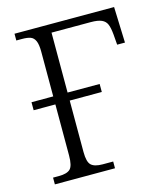

<svg xmlns="http://www.w3.org/2000/svg" viewBox="-108 -797 759 879"><g transform="rotate(-15 272.0 -357.0)"><path d="M43 -32H71Q109 -32 124.5 -47Q140 -62 140 -111V-353H37V-391H140V-603Q140 -637 132.5 -654Q125 -671 110.5 -676.5Q96 -682 70 -682H43V-714H515L521 -544H484L480 -594Q477 -626 470 -642.5Q463 -659 445.5 -667Q428 -675 394 -675H208V-391H360V-353H208V-109Q208 -62 224 -47Q240 -32 278 -32H328V0H43Z"/></g></svg>

Font: Noto Serif Light
Style: Regular
Weight: 300
Designer: Monotype Design Team
Foundry: Monotype Imaging Inc.
Version: Version 1.001